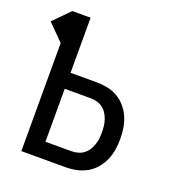

<svg xmlns="http://www.w3.org/2000/svg" viewBox="-133 -841 866 947"><g transform="rotate(20 300.0 -367.5)"><path d="M85 0V-567L2 -651L85 -735H181V-446H318Q346 -446 374.5 -440.5Q403 -435 428 -420.5Q453 -406 472 -384Q491 -362 502.5 -335.5Q514 -309 518.5 -280.5Q523 -252 523 -223Q523 -194 518.5 -165.5Q514 -137 502.5 -111Q491 -85 472 -62.5Q453 -40 428 -26Q403 -12 374.5 -6Q346 0 318 0ZM318 -84Q334 -84 350.5 -88.5Q367 -93 380.5 -103Q394 -113 403 -127Q412 -141 417.5 -157Q423 -173 425 -189.5Q427 -206 427 -223Q427 -240 425 -256.5Q423 -273 417.5 -289Q412 -305 403 -319Q394 -333 380.5 -343Q367 -353 350.5 -357.5Q334 -362 318 -362H181V-84Z"/></g></svg>

Font: Iosevka SS04 Medium Extended
Style: Regular
Weight: 500
Width: 7
Monospace: yes
Designer: Belleve Invis
Foundry: Belleve Invis
Version: Version 19.0.0; ttfautohint (v1.8.4)